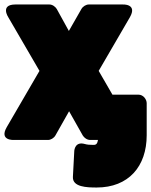

<svg xmlns="http://www.w3.org/2000/svg" viewBox="-52 -586 674 856"><path d="M255 -448 201 -546C195 -556 182 -566 168 -566H17C-53 -566 -15 -509 -15 -509L124 -270L-22 -19C-57 42 10 38 10 38H162C174 38 188 30 195 18L256 -90L317 18C323 28 336 38 350 38H501C571 38 533 -19 533 -19L388 -270L527 -509C562 -570 495 -566 495 -566H344C332 -566 318 -558 311 -546ZM379 250C521 250 602 156 602 17V-126C602 -142 588 -164 565 -164H423C407 -164 386 -149 386 -126V17C386 58 376 60 364 60C349 60 336 59 326 56C284 44 279 81 279 90L273 203C271 248 335 250 379 250Z"/></svg>

Font: Asimov Print
Style: E
Weight: 500
Designer: Google
Version: Version 2.000980; 2014